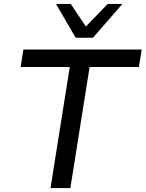

<svg xmlns="http://www.w3.org/2000/svg" viewBox="-20 -957 741 977"><path d="M237 0 335 -616H85L99 -705H701L687 -616H436L338 0ZM365 -765 265 -937H340L417 -822L528 -937H603L453 -765Z"/></svg>

Font: Nunito Sans 7pt Medium
Style: Italic
Weight: 500
Italic angle: -9°
Designer: Vernon Adams
Foundry: Vernon Adams
Version: Version 3.101;gftools[0.9.27]